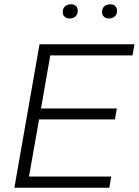

<svg xmlns="http://www.w3.org/2000/svg" viewBox="-20 -874 646 894"><path d="M47 0 164 -668H606L597 -616H214L171 -369H524L515 -318H162L115 -52H498L489 0ZM487 -788Q472 -788 463.5 -796.5Q455 -805 455 -818Q455 -835 465.5 -844.5Q476 -854 494 -854Q509 -854 517 -845.5Q525 -837 525 -824Q525 -808 515 -798Q505 -788 487 -788ZM304 -788Q289 -788 280.5 -796.5Q272 -805 272 -818Q272 -835 282.5 -844.5Q293 -854 311 -854Q326 -854 334 -845.5Q342 -837 342 -824Q342 -808 332 -798Q322 -788 304 -788Z"/></svg>

Font: Gantari Light
Style: Italic
Weight: 300
Italic angle: -10°
Version: Version 1.000